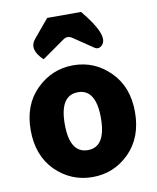

<svg xmlns="http://www.w3.org/2000/svg" viewBox="-94 -924 824 1010"><g transform="rotate(-10 318.5 -419.0)"><path d="M122 -67Q40 -149 40 -285Q40 -420 122 -501Q205 -583 319 -583Q433 -583 515 -501Q597 -420 597 -285Q597 -149 515 -67Q433 14 319 14Q205 14 122 -67ZM319 -130Q415 -130 415 -285Q415 -439 319 -439Q222 -439 222 -285Q222 -130 319 -130ZM172 -641Q105 -704 146 -754L228 -852H409Q532 -704 485 -659Q466 -641 445 -655L340 -726Q316 -742 293 -726L172 -641Z"/></g></svg>

Font: Swei Half Moon CJK SC
Style: Black
Weight: 900
Version: Version 2.071